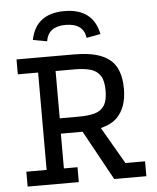

<svg xmlns="http://www.w3.org/2000/svg" viewBox="-55 -839 724 886"><g transform="rotate(-5 307.0 -396.0)"><path d="M37 0V-69H131V-520H37V-589H302Q382 -589 430 -569Q478 -549 498.5 -509.5Q519 -470 519 -411Q519 -323 471 -276.5Q423 -230 302 -230H211V-69H274V0ZM212 -301H302Q344 -301 373.5 -309Q403 -317 418.5 -340.5Q434 -364 434 -410Q434 -456 418.5 -479.5Q403 -503 373.5 -511.5Q344 -520 302 -520H212ZM438 0 309 -235 394 -245 496 -69H587V0ZM276 -792Q144 -792 120 -672L185 -660Q196 -728 276 -728Q359 -728 368 -660L433 -672Q409 -792 276 -792Z"/></g></svg>

Font: Podkova VF Beta
Style: Regular
Weight: 400
Designer: Ilya Yudin
Foundry: Cyreal (www.cyreal.org)
Version: Version 2.100